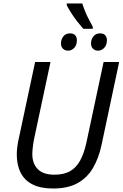

<svg xmlns="http://www.w3.org/2000/svg" viewBox="-20 -1069 702 1099"><path d="M457 -904Q441 -922 422.5 -945.5Q404 -969 388.5 -993.5Q373 -1018 362 -1039V-1049H451Q459 -1024 468 -1002Q477 -980 488 -959.5Q499 -939 511 -916V-904ZM370 -779Q352 -779 340.5 -790Q329 -801 329 -820Q329 -843 342.5 -860.5Q356 -878 381 -878Q401 -878 410.5 -867Q420 -856 420 -839Q420 -811 405 -795Q390 -779 370 -779ZM541 -779Q524 -779 512.5 -790Q501 -801 501 -820Q501 -843 514.5 -860.5Q528 -878 553 -878Q573 -878 582.5 -867Q592 -856 592 -839Q592 -811 576.5 -795Q561 -779 541 -779ZM284 10Q214 10 168 -12.5Q122 -35 99 -79Q76 -123 76 -185Q76 -203 79 -228.5Q82 -254 89 -283L181 -714H269L176 -278Q171 -254 168 -228.5Q165 -203 165 -187Q165 -132 196.5 -100.5Q228 -69 291 -69Q346 -69 381.5 -89.5Q417 -110 439 -150.5Q461 -191 474 -250L573 -714H662L562 -243Q546 -165 512.5 -108Q479 -51 423.5 -20.5Q368 10 284 10Z"/></svg>

Font: Noto Sans Display
Style: Italic
Weight: 400
Italic angle: -12°
Designer: Monotype Design Team
Foundry: Monotype Imaging Inc.
Version: Version 2.003